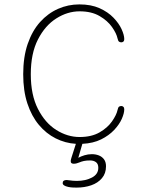

<svg xmlns="http://www.w3.org/2000/svg" viewBox="-20 -645 659 873"><path d="M328 208Q319 208 309.5 207.5Q300 207 290.5 205Q265 199.5 265 187.5Q265 180.5 269.5 177Q274 173.5 283 173.5Q289 173.5 296.5 175Q302 176 311.8 176.8Q321.5 177.5 329.5 177.5Q369.5 177.5 398.2 162.2Q427 147 427 118Q427 100 416.2 92.2Q405.5 84.5 390 84.5Q373 84.5 361.5 87Q350 89.5 341 93.5Q334.5 96 328.2 97.8Q322 99.5 315 99.5Q309 99.5 305.2 96.8Q301.5 94 301.5 87Q301.5 84 302.8 79.2Q304 74.5 305.5 70L325 9Q276.5 6 233.2 -15.8Q190 -37.5 156.8 -77.2Q123.5 -117 104.5 -174.5Q85.5 -232 85.5 -307.5Q85.5 -386 106 -445.5Q126.5 -505 162.2 -544.8Q198 -584.5 244 -604.8Q290 -625 341 -625Q394 -625 432.5 -607.8Q471 -590.5 496 -564.5Q521 -538.5 533 -512Q545 -485.5 545 -467Q545 -459.5 541 -456Q537 -452.5 532 -452.5Q525 -452.5 521 -455.8Q517 -459 514.5 -470Q509.5 -493.5 489.2 -522.2Q469 -551 432.5 -572.2Q396 -593.5 342 -593.5Q287 -593.5 236 -561.2Q185 -529 152.5 -465.5Q120 -402 120 -307.5Q120 -213.5 152.5 -149.8Q185 -86 236 -54Q287 -22 342 -22Q396 -22 432.5 -43Q469 -64 489.2 -93Q509.5 -122 514.5 -145Q517 -156.5 521 -159.8Q525 -163 532 -163Q537 -163 541 -159.2Q545 -155.5 545 -148Q545 -130 533.8 -104.5Q522.5 -79 499 -54Q475.5 -29 439.8 -11.2Q404 6.5 354.5 9L336 72.5Q347.5 66 364 61Q380.5 56 397.5 56Q414.5 56 429 61.5Q443.5 67 452.8 79.2Q462 91.5 462 111Q462 143.5 443.5 165.2Q425 187 394.8 197.5Q364.5 208 328 208Z"/></svg>

Font: Sono ExtraLight
Style: Regular
Weight: 200
Designer: Tyler Finck
Foundry: Tyler Finck
Version: Version 2.112